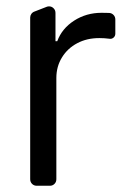

<svg xmlns="http://www.w3.org/2000/svg" viewBox="-20 -595 412 615"><path d="M76.7 -21V-538.7Q76.7 -545.1 80.4 -550.4Q84.2 -555.8 90.2 -557.9L129.6 -573.2Q132.8 -574.6 137.1 -574.6Q145.6 -574.6 151.6 -568.5Q157.7 -562.5 157.7 -553.6V-463.1H163.4Q178.3 -503.6 217.3 -528.8Q256.4 -554 305.4 -554Q319.2 -554 328.5 -553.6H329.2Q337.7 -553.3 343.6 -547.2Q349.4 -541.2 349.4 -532.7V-487.2Q349.4 -479.4 343.6 -474.4Q337.7 -469.5 330.3 -470.9Q315 -473 298.3 -473Q258.2 -473 227.6 -456.7Q196.4 -440.3 178.6 -411.2Q160.5 -382.1 160.5 -345.2V-21Q160.5 -12.1 154.5 -6Q148.4 0 139.9 0H97.7Q88.8 0 82.7 -6Q76.7 -12.1 76.7 -21Z"/></svg>

Font: DeltaSans
Style: Regular
Weight: 400
Designer: Rasmus Andersson
Foundry: rsms
Version: Version 3.012